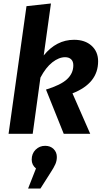

<svg xmlns="http://www.w3.org/2000/svg" viewBox="-20 -777 600 1115"><path d="M275.9 -756.8 233.9 -455.1Q307.6 -545.9 410.2 -545.9Q473.6 -545.9 511.7 -511.5Q549.8 -477.1 549.8 -420.9Q549.8 -293 400.9 -234.9L503.9 0H350.1L247.1 -256.8Q333 -283.2 369.4 -317.1Q405.8 -351.1 405.8 -397.9Q405.8 -420.4 393.1 -432.6Q380.4 -444.8 357.9 -444.8Q322.3 -444.8 284.2 -415.3Q246.1 -385.7 214.8 -326.2L169.9 0H29.8L133.8 -741.2ZM242.2 69.8Q272.5 69.8 291.3 88.4Q310.1 106.9 310.1 134.8Q310.1 156.2 301.8 175.8Q293.5 195.3 272 228L214.8 317.9H143.1L189 201.2Q164.1 181.2 164.1 149.9Q164.1 114.7 186.8 92.3Q209.5 69.8 242.2 69.8Z"/></svg>

Font: FiraGO SemiBold
Style: Italic
Weight: 600
Italic angle: -8°
Designer: bBox Type GmbH
Foundry: bBox Type GmbH
Version: Version 1.001;PS 001.001;hotconv 1.0.88;makeotf.lib2.5.64775